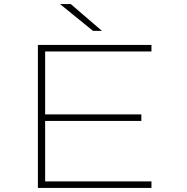

<svg xmlns="http://www.w3.org/2000/svg" viewBox="-20 -920 915 940"><path d="M165.5 0V-700H721.5V-668H201V-360H672V-328H201V-32H721.5V0ZM435 -769 274 -900H326.5L479 -769Z"/></svg>

Font: Trispace SemiExpanded Thin
Style: Regular
Weight: 100
Width: 6
Designer: Tyler Finck
Foundry: Etcetera Type Company
Version: Version 1.210; ttfautohint (v1.8.3)